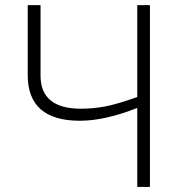

<svg xmlns="http://www.w3.org/2000/svg" viewBox="-20 -734 710 754"><path d="M293.9 -259.8Q88.9 -259.8 88.9 -439V-713.9H139.2V-437Q139.2 -307.1 297.9 -307.1Q344.7 -307.1 391.6 -315.7Q438.5 -324.2 519 -353V-713.9H568.8V0H519V-310.1Q391.6 -259.8 293.9 -259.8Z"/></svg>

Font: OpenSans-Light
Style: Regular
Weight: 300
Foundry: Ascender Corporation
Version: Version 1.10